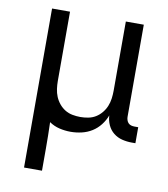

<svg xmlns="http://www.w3.org/2000/svg" viewBox="-82 -600 765 874"><g transform="rotate(10 300.0 -162.5)"><path d="M88 205V-530H171V-210Q171 -192 173.5 -173.5Q176 -155 183 -138Q190 -121 202 -106.5Q214 -92 229.5 -82.5Q245 -73 263.5 -69.5Q282 -66 300 -66Q318 -66 336.5 -69.5Q355 -73 370.5 -82.5Q386 -92 398 -106.5Q410 -121 417 -138Q424 -155 426.5 -173.5Q429 -192 429 -210V-530H512V-104Q512 -97 514.5 -89Q517 -81 522.5 -75.5Q528 -70 535.5 -68Q543 -66 551 -66H568V8H551Q528 8 506 2.5Q484 -3 466.5 -17Q449 -31 439.5 -52Q430 -73 429 -96Q420 -72 404 -51.5Q388 -31 366.5 -17.5Q345 -4 319.5 2Q294 8 268 8Q242 8 216.5 2Q191 -4 169 -19Q170 12 170.5 42Q171 72 171 102V205Z"/></g></svg>

Font: Iosevka Mono
Style: Regular
Weight: 400
Designer: Belleve Invis
Foundry: Belleve Invis
Version: Version 11.1.1